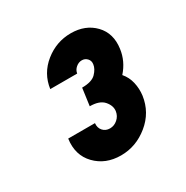

<svg xmlns="http://www.w3.org/2000/svg" viewBox="-92 -812 475 491"><g transform="rotate(-30 146.0 -566.5)"><path d="M132.5 -399Q87 -399 58.5 -428.5Q30 -458 36.5 -504H115.5Q114 -490.5 121.8 -481.8Q129.5 -473 142.5 -473Q155 -473 165 -481.8Q175 -490.5 177 -504Q179 -519.5 166.5 -533.8Q154 -548 125.5 -548L132.5 -599Q161.5 -599 173.5 -611.5Q185.5 -624 187 -636.5Q188.5 -646.5 182.2 -653.2Q176 -660 166.5 -660Q157 -660 149 -653.2Q141 -646.5 139.5 -636.5H60Q66 -679.5 100 -706.8Q134 -734 176.5 -734Q219.5 -734 245.8 -706.8Q272 -679.5 266 -636.5Q261.5 -602.5 237.5 -575.5Q250 -561 254.2 -542.2Q258.5 -523.5 256 -504Q249.5 -458 213.2 -428.5Q177 -399 132.5 -399Z"/></g></svg>

Font: Urbanist ExtraBold
Style: Italic
Weight: 800
Italic angle: -8°
Designer: Corey Hu
Foundry: Corey Hu
Version: Version 1.321; ttfautohint (v1.8.4.7-5d5b)